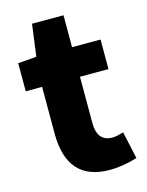

<svg xmlns="http://www.w3.org/2000/svg" viewBox="-112 -789 669 872"><g transform="rotate(-15 222.5 -352.5)"><path d="M95 -211V-430H18V-562L105 -569L125 -719H273V-569H407V-430H273V-213Q273 -125 345 -125Q362 -125 397 -135L425 -7Q355 14 296 14Q95 14 95 -211Z"/></g></svg>

Font: Source Han Sans CN Heavy
Style: Bold
Weight: 900
Designer: Ryoko NISHIZUKA (kana & ideographs); Paul D. Hunt (Latin, Greek & Cyrillic); Wenlong ZHANG (bopomofo); Sandoll Communica
Foundry: Adobe Systems Incorporated
Version: Version 1.000;PS 1;hotconv 1.0.78;makeotf.lib2.5.61930